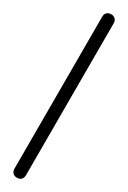

<svg xmlns="http://www.w3.org/2000/svg" viewBox="-143 -474 318 478"><g transform="rotate(30 16.5 -235.0)"><path d="M0 -17H33V-454H0ZM17 -33Q9 -33 4.5 -28.5Q0 -24 0 -17Q0 -9 4.5 -4.5Q9 0 17 0Q24 0 28.5 -4.5Q33 -9 33 -17Q33 -24 28.5 -28.5Q24 -33 17 -33ZM17 -470Q9 -470 4.5 -465.5Q0 -461 0 -454Q0 -446 4.5 -441.5Q9 -437 17 -437Q24 -437 28.5 -441.5Q33 -446 33 -454Q33 -461 28.5 -465.5Q24 -470 17 -470Z"/></g></svg>

Font: Wavefont Light
Style: Regular
Weight: 300
Version: Version 3.004;gftools[0.9.33]